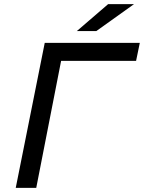

<svg xmlns="http://www.w3.org/2000/svg" viewBox="-20 -907 695 927"><path d="M56 0 196 -700H655L637 -613H275L155 0ZM351 -757 502 -887H627L445 -757Z"/></svg>

Font: Montserrat Medium
Style: Italic
Weight: 500
Italic angle: -11.3°
Designer: Julieta Ulanovsky
Foundry: Julieta Ulanovsky
Version: Version 9.000; ttfautohint (v1.8.4.7-5d5b)